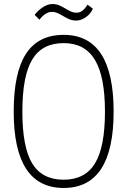

<svg xmlns="http://www.w3.org/2000/svg" viewBox="-20 -923 632 953"><path d="M152 -849Q166 -869 191 -886Q216 -903 240 -903Q259 -903 274 -896.5Q289 -890 303 -881.5Q317 -873 330.5 -866.5Q344 -860 361 -860Q377 -860 390.5 -871Q404 -882 414 -900L441 -880Q430 -854 406 -837.5Q382 -821 358 -821Q339 -821 324 -827.5Q309 -834 295 -842.5Q281 -851 267 -857.5Q253 -864 237 -864Q220 -864 203.5 -852.5Q187 -841 176 -825ZM296 10Q48 10 48 -369Q48 -562 109 -656Q170 -750 296 -750Q544 -750 544 -369Q544 10 296 10ZM296 -31Q402 -31 451.5 -112Q501 -193 501 -369Q501 -543 451 -626Q401 -709 296 -709Q189 -709 140 -627.5Q91 -546 91 -369Q91 -192 140 -111.5Q189 -31 296 -31Z"/></svg>

Font: Encode Sans Compressed
Style: ExtraLight
Weight: 200
Designer: Pablo Impallari, Andres Torresi
Foundry: Pablo Impallari, Andres Torresi
Version: Version 1.000; ttfautohint (v1.00) -l 8 -r 50 -G 200 -x 14 -